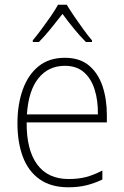

<svg xmlns="http://www.w3.org/2000/svg" viewBox="-20 -784 527 814"><path d="M255 -539Q318 -539 357 -506.5Q396 -474 414.5 -419Q433 -364 433 -297V-265H93Q92 -149 137.5 -87Q183 -25 271 -25Q311 -25 343 -33Q375 -41 414 -61V-23Q381 -7 346.5 1.5Q312 10 270 10Q196 10 148 -24Q100 -58 77 -119Q54 -180 54 -262Q54 -341 76.5 -404Q99 -467 143.5 -503Q188 -539 255 -539ZM255 -505Q186 -505 143.5 -453Q101 -401 94 -299H395Q396 -358 381 -405Q366 -452 335 -478.5Q304 -505 255 -505ZM263 -764Q276 -742 295.5 -713.5Q315 -685 335 -657.5Q355 -630 370 -613V-606H344Q319 -631 292.5 -663.5Q266 -696 245 -725Q223 -697 196.5 -664Q170 -631 145 -606H119V-613Q135 -632 155.5 -659.5Q176 -687 195 -714.5Q214 -742 226 -764Z"/></svg>

Font: Noto Sans Ethiopic SemiCondensed ExtraLight
Style: Regular
Weight: 200
Width: 4
Designer: Monotype Design Team
Foundry: Monotype Imaging Inc.
Version: Version 2.102; ttfautohint (v1.8.4.7-5d5b)